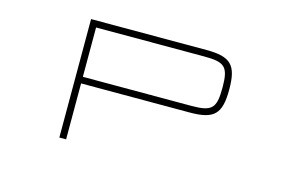

<svg xmlns="http://www.w3.org/2000/svg" viewBox="-91 -898 1612 1096"><g transform="rotate(15 715.5 -350.0)"><path d="M325 -700V0H365V-330.5H1006.5C1151 -330.5 1191 -370.5 1191 -515V-515.5C1191 -660 1151 -700 1006.5 -700ZM365 -369.5V-661H1005.5C1127.5 -661 1151 -637.5 1151 -515.5V-515C1151 -393 1127.5 -369.5 1005.5 -369.5Z"/></g></svg>

Font: Melete UltraLight
Style: Regular
Weight: 200
Width: 6
Designer: Sora Sagano
Foundry: DOT COLON
Version: Version 0.200;FEAKit 1.0